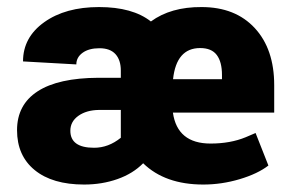

<svg xmlns="http://www.w3.org/2000/svg" viewBox="-20 -503 800 533"><path d="M175.3 -140.1Q175.3 -92.8 241.2 -92.8Q281.2 -92.8 315.4 -120.6V-197.8H254.4Q219.7 -197.3 197.5 -181.4Q175.3 -165.5 175.3 -140.1ZM596.2 -294.9Q596.2 -331.1 581.8 -350.3Q567.4 -369.6 535.6 -369.6Q469.7 -369.6 460.4 -283.2H596.2ZM725.1 -43.5 725.6 -43.9Q725.1 -43.9 725.1 -43.5ZM544.4 9.3Q438 9.3 377.4 -49.8Q349.1 -21 306.2 -5.9Q263.2 9.3 213.4 9.3Q125.5 9.3 76.4 -30.8Q27.3 -70.8 27.3 -141.6Q27.3 -212.4 84.5 -249.5Q141.6 -286.6 253.4 -287.1H315.4V-307.1Q315.4 -336.4 300.5 -352.8Q285.6 -369.1 256.1 -369.1Q226.6 -369.1 209.2 -356.4Q191.9 -343.8 191.9 -324.2L43.9 -332.5Q43.9 -399.4 102.8 -441.4Q161.6 -483.4 254.9 -483.4Q348.1 -483.4 398.9 -443.4Q454.1 -483.9 539.6 -483.4Q633.3 -483.4 687.3 -425Q741.2 -366.7 741.2 -266.6V-190.4H460Q472.2 -104.5 564.5 -104.5Q619.6 -104.5 662.1 -122.1L689.5 -133.8L725.1 -43.5Q695.3 -20.5 645.3 -5.6Q595.2 9.3 544.4 9.3Z"/></svg>

Font: Yantramanav Black
Style: Regular
Weight: 900
Version: Version 1.001;PS 1.0;hotconv 1.0.72;makeotf.lib2.5.5900; ttf